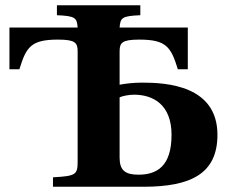

<svg xmlns="http://www.w3.org/2000/svg" viewBox="-20 -712 887 732"><path d="M16 -448H54C80 -532 97 -561 201 -561C267 -561 276 -549 276 -516V-97C276 -46 270 -41 182 -36V0H527C708 0 809 -50 809 -198C809 -386 615 -397 522 -397C489 -397 456 -393 436 -389V-516C436 -549 445 -561 511 -561C615 -561 632 -532 658 -448H696V-607H436C439 -644 444 -651 515 -654V-692H197V-654C268 -651 273 -644 276 -607H16ZM436 -111V-341C447 -346 471 -351 491 -351C564 -351 634 -313 634 -198C634 -78 578 -46 508 -46C458 -46 436 -62 436 -111Z"/></svg>

Font: Heuristica
Style: Bold
Weight: 700
Version: Version 1.0.1